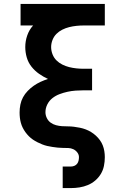

<svg xmlns="http://www.w3.org/2000/svg" viewBox="-20 -755 640 980"><path d="M300 205V95H342Q351 95 359.5 91.5Q368 88 373.5 81Q379 74 381 65Q383 56 383 47Q383 34 374.5 23Q366 12 354 6.5Q342 1 328.5 0.5Q315 0 301.5 0Q288 0 274.5 -1.5Q261 -3 247.5 -5Q234 -7 221 -10Q208 -13 195.5 -18Q183 -23 171 -29Q159 -35 148 -42.5Q137 -50 127.5 -59.5Q118 -69 110 -80Q102 -91 96 -103Q90 -115 86.5 -128Q83 -141 81.5 -154Q80 -167 80 -181Q80 -201 84 -221Q88 -241 97.5 -258.5Q107 -276 121.5 -291Q136 -306 152.5 -317.5Q169 -329 187.5 -337.5Q206 -346 225 -352Q201 -363 179 -378.5Q157 -394 140.5 -415Q124 -436 116.5 -462Q109 -488 109 -515Q109 -545 119 -574Q129 -603 149 -625H85V-735H515V-625H407Q389 -625 370 -623Q351 -621 333 -616.5Q315 -612 298 -603.5Q281 -595 268 -582Q255 -569 248 -551Q241 -533 241 -515Q241 -496 248 -478Q255 -460 268 -447Q281 -434 298 -425.5Q315 -417 333 -412.5Q351 -408 370 -406Q389 -404 407 -404H450V-294H407Q387 -294 366 -292.5Q345 -291 324.5 -286.5Q304 -282 284 -274.5Q264 -267 247.5 -254Q231 -241 221.5 -222Q212 -203 212 -182Q212 -167 219 -152.5Q226 -138 238.5 -129Q251 -120 266 -116Q281 -112 296 -111Q311 -110 326.5 -110Q342 -110 357.5 -108Q373 -106 388 -103Q403 -100 417.5 -94.5Q432 -89 445 -81Q458 -73 469.5 -62.5Q481 -52 490 -39.5Q499 -27 504.5 -13Q510 1 512.5 16.5Q515 32 515 47Q515 70 510.5 92Q506 114 494.5 133Q483 152 466 166.5Q449 181 428.5 189.5Q408 198 386 201.5Q364 205 342 205Z"/></svg>

Font: Iosevka Curly Slab XBdEx
Style: Regular
Weight: 800
Width: 7
Monospace: yes
Designer: Belleve Invis
Foundry: Belleve Invis
Version: Version 11.0.0; ttfautohint (v1.8.3)